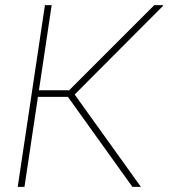

<svg xmlns="http://www.w3.org/2000/svg" viewBox="-20 -731 675 751"><path d="M245.6 -352.1H128.4L75.7 0H49.3L155.8 -710.9H182.1L132.3 -377.9H250.5L583.5 -710.9H616.7L617.7 -708L272 -361.3L531.2 0H498Z"/></svg>

Font: Roboto-ThinItalic
Style: Italic
Weight: 250
Italic angle: -12°
Designer: Google
Version: Version 1.100141; 2013; ttfautohint (v0.94.14-c901) -l 8 -r 